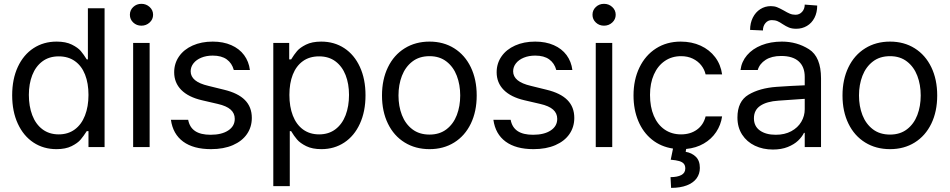

<svg xmlns="http://www.w3.org/2000/svg" viewBox="-20 -749 4837 978"><path d="M42 -263.7Q42 -346.2 70.8 -408.2Q99.6 -470.2 150.9 -503.7Q202.1 -537.1 268.6 -537.1Q315.4 -537.1 346.2 -521.7Q377 -506.3 391.6 -489Q406.2 -471.7 421.9 -446.3H427.7V-707H512.7V0H430.7V-81.1H421.9Q405.3 -55.2 390.4 -37.6Q375.5 -20 344.7 -4.6Q314 10.7 267.6 10.7Q201.7 10.7 150.6 -22.9Q99.6 -56.6 70.8 -118.9Q42 -181.2 42 -263.7ZM430.7 -265.6Q430.7 -324.7 413.3 -368.9Q396 -413.1 361.8 -437.5Q327.6 -461.9 279.3 -461.9Q230 -461.9 195.8 -436.3Q161.6 -410.6 144.3 -366.2Q127 -321.8 127 -265.6Q127 -208 144.3 -162.4Q161.6 -116.7 196 -90.6Q230.5 -64.5 279.3 -64.5Q326.7 -64.5 360.8 -89.6Q395 -114.7 412.8 -160.4Q430.7 -206.1 430.7 -265.6Z M658.2 -530.3H742.2V0H658.2ZM641.6 -673.8Q641.6 -697.3 658.7 -713.4Q675.8 -729.5 700.2 -729.5Q724.6 -729.5 742.2 -713.4Q759.8 -697.3 759.8 -673.8Q759.8 -650.4 742.2 -634.3Q724.6 -618.2 700.2 -618.2Q675.8 -618.2 658.7 -634.3Q641.6 -650.4 641.6 -673.8Z M1063.5 -465.8Q1031.2 -465.8 1005.6 -455.3Q980 -444.8 965.6 -426.5Q951.2 -408.2 951.2 -385.7Q951.2 -359.4 973.4 -340.8Q995.6 -322.3 1042 -311.5L1121.1 -292Q1192.4 -274.9 1227.5 -239.5Q1262.7 -204.1 1262.7 -148.4Q1262.7 -102.1 1238 -66.2Q1213.4 -30.3 1166.5 -9.8Q1119.6 10.7 1054.7 10.7Q965.3 10.7 913.1 -27.6Q860.8 -65.9 850.6 -138.7H938.5Q945.8 -100.1 974.1 -81.3Q1002.4 -62.5 1052.7 -62.5Q1109.4 -62.5 1142.6 -84.5Q1175.8 -106.4 1175.8 -143.6Q1175.8 -171.9 1154.8 -190.7Q1133.8 -209.5 1088.9 -219.7L1008.8 -238.3Q939.5 -254.4 903.3 -291Q867.2 -327.6 867.2 -380.9Q867.2 -425.8 891.8 -461.4Q916.5 -497.1 961.2 -517.1Q1005.9 -537.1 1063.5 -537.1Q1117.2 -537.1 1158.2 -519Q1199.2 -501 1223.4 -468.3Q1247.6 -435.5 1252.9 -392.6H1170.9Q1161.6 -427.2 1135 -446.5Q1108.4 -465.8 1063.5 -465.8Z M1372.1 -530.3H1453.1V-446.3H1462.9Q1478.5 -471.7 1493.2 -489Q1507.8 -506.3 1538.6 -521.7Q1569.3 -537.1 1616.2 -537.1Q1682.6 -537.1 1733.6 -503.7Q1784.7 -470.2 1813.2 -408.2Q1841.8 -346.2 1841.8 -263.7Q1841.8 -181.2 1813.2 -118.9Q1784.7 -56.6 1733.6 -22.9Q1682.6 10.7 1617.2 10.7Q1570.8 10.7 1539.8 -4.6Q1508.8 -20 1493.2 -38.3Q1477.5 -56.6 1462.9 -81.1H1456.1V199.2H1372.1ZM1605.5 -64.5Q1654.3 -64.5 1688.7 -90.6Q1723.1 -116.7 1740.5 -162.4Q1757.8 -208 1757.8 -265.6Q1757.8 -321.8 1740.5 -366.2Q1723.1 -410.6 1689 -436.3Q1654.8 -461.9 1605.5 -461.9Q1556.6 -461.9 1522.7 -437.5Q1488.8 -413.1 1471.4 -368.9Q1454.1 -324.7 1454.1 -265.6Q1454.1 -205.6 1471.7 -160.2Q1489.3 -114.7 1523.4 -89.6Q1557.6 -64.5 1605.5 -64.5Z M1925.8 -262.7Q1925.8 -344.2 1956.1 -406.5Q1986.3 -468.8 2041.3 -502.9Q2096.2 -537.1 2168 -537.1Q2239.3 -537.1 2293.7 -502.9Q2348.1 -468.8 2378.2 -406.5Q2408.2 -344.2 2408.2 -262.7Q2408.2 -181.2 2378.2 -119.1Q2348.1 -57.1 2293.7 -23.2Q2239.3 10.7 2168 10.7Q2096.2 10.7 2041.3 -23.2Q1986.3 -57.1 1956.1 -119.1Q1925.8 -181.2 1925.8 -262.7ZM2324.2 -262.7Q2324.2 -317.4 2306.9 -362.8Q2289.6 -408.2 2254.4 -435.5Q2219.2 -462.9 2168 -462.9Q2115.7 -462.9 2080.3 -435.5Q2044.9 -408.2 2027.3 -362.8Q2009.8 -317.4 2009.8 -262.7Q2009.8 -208 2027.3 -162.8Q2044.9 -117.7 2080.3 -90.6Q2115.7 -63.5 2168 -63.5Q2219.2 -63.5 2254.4 -90.6Q2289.6 -117.7 2306.9 -162.8Q2324.2 -208 2324.2 -262.7Z M2706.1 -465.8Q2673.8 -465.8 2648.2 -455.3Q2622.6 -444.8 2608.2 -426.5Q2593.8 -408.2 2593.8 -385.7Q2593.8 -359.4 2616 -340.8Q2638.2 -322.3 2684.6 -311.5L2763.7 -292Q2835 -274.9 2870.1 -239.5Q2905.3 -204.1 2905.3 -148.4Q2905.3 -102.1 2880.6 -66.2Q2856 -30.3 2809.1 -9.8Q2762.2 10.7 2697.3 10.7Q2607.9 10.7 2555.7 -27.6Q2503.4 -65.9 2493.2 -138.7H2581.1Q2588.4 -100.1 2616.7 -81.3Q2645 -62.5 2695.3 -62.5Q2752 -62.5 2785.2 -84.5Q2818.4 -106.4 2818.4 -143.6Q2818.4 -171.9 2797.4 -190.7Q2776.4 -209.5 2731.4 -219.7L2651.4 -238.3Q2582 -254.4 2545.9 -291Q2509.8 -327.6 2509.8 -380.9Q2509.8 -425.8 2534.4 -461.4Q2559.1 -497.1 2603.8 -517.1Q2648.4 -537.1 2706.1 -537.1Q2759.8 -537.1 2800.8 -519Q2841.8 -501 2866 -468.3Q2890.1 -435.5 2895.5 -392.6H2813.5Q2804.2 -427.2 2777.6 -446.5Q2751 -465.8 2706.1 -465.8Z M3014.6 -530.3H3098.6V0H3014.6ZM2998 -673.8Q2998 -697.3 3015.1 -713.4Q3032.2 -729.5 3056.6 -729.5Q3081.1 -729.5 3098.6 -713.4Q3116.2 -697.3 3116.2 -673.8Q3116.2 -650.4 3098.6 -634.3Q3081.1 -618.2 3056.6 -618.2Q3032.2 -618.2 3015.1 -634.3Q2998 -650.4 2998 -673.8Z M3447.3 -537.1Q3503.4 -537.1 3548.8 -516.4Q3594.2 -495.6 3622.8 -457.8Q3651.4 -419.9 3658.2 -370.1H3574.2Q3568.4 -395.5 3551.8 -416.5Q3535.2 -437.5 3509 -450.2Q3482.9 -462.9 3449.2 -462.9Q3402.3 -462.9 3366.5 -438.5Q3330.6 -414.1 3310.8 -369.4Q3291 -324.7 3291 -265.6Q3291 -204.6 3310.3 -159.2Q3329.6 -113.8 3365.5 -89.1Q3401.4 -64.5 3449.2 -64.5Q3496.6 -64.5 3530 -88.6Q3563.5 -112.8 3574.2 -156.2H3658.2Q3651.9 -112.3 3627.9 -76.4Q3604 -40.5 3564.9 -17.8Q3525.9 4.9 3475.1 9.8L3472.7 24.4Q3503.4 29.3 3524.2 49.3Q3544.9 69.3 3544.9 106.4Q3544.9 136.7 3528.1 159.7Q3511.2 182.6 3478.3 195.3Q3445.3 208 3398.4 208L3395.5 153.3Q3430.2 153.3 3450.4 142.6Q3470.7 131.8 3470.7 109.4Q3470.7 93.8 3463.1 85Q3455.6 76.2 3439.9 71.5Q3424.3 66.9 3396.5 64.5L3408.2 7.8Q3346.2 -1.5 3300.8 -38.1Q3255.4 -74.7 3231.2 -132.8Q3207 -190.9 3207 -262.7Q3207 -342.8 3237.1 -405Q3267.1 -467.3 3321.5 -502.2Q3376 -537.1 3447.3 -537.1Z M3935.5 -306.6Q3968.8 -309.1 4010 -311.3Q4051.3 -313.5 4079.1 -314.5V-357.4Q4079.1 -408.7 4048.6 -436.3Q4018.1 -463.9 3959 -463.9Q3910.6 -463.9 3879.9 -444.1Q3849.1 -424.3 3839.8 -392.6H3752Q3757.3 -435.1 3785.2 -467.8Q3813 -500.5 3859.1 -518.8Q3905.3 -537.1 3962.9 -537.1Q4039.1 -537.1 4100.6 -498.3Q4162.1 -459.5 4162.1 -349.6V0H4079.1V-72.3H4075.2Q4065.4 -51.8 4045.2 -32.5Q4024.9 -13.2 3992.4 -0.2Q3960 12.7 3917 12.7Q3866.2 12.7 3825.2 -6.8Q3784.2 -26.4 3760.3 -63.2Q3736.3 -100.1 3736.3 -150.4Q3736.3 -232.9 3792.7 -266.6Q3849.1 -300.3 3935.5 -306.6ZM3931.6 -62.5Q3977.1 -62.5 4010.5 -80.6Q4043.9 -98.6 4061.5 -128.4Q4079.1 -158.2 4079.1 -192.4V-245.6L3945.3 -236.3Q3885.7 -232.4 3853 -210.4Q3820.3 -188.5 3820.3 -146.5Q3820.3 -106 3850.8 -84.2Q3881.3 -62.5 3931.6 -62.5ZM3906.2 -717.8Q3924.3 -717.8 3938 -712.4Q3951.7 -707 3972.7 -695.3Q3989.7 -685.1 4003.2 -679.4Q4016.6 -673.8 4032.2 -673.8Q4052.2 -673.8 4065.7 -688.7Q4079.1 -703.6 4079.1 -725.6L4142.6 -720.7Q4142.6 -685.1 4128.7 -658.2Q4114.7 -631.3 4090.3 -616.9Q4065.9 -602.5 4036.1 -602.5Q4014.2 -602.5 3999 -608.6Q3983.9 -614.7 3966.8 -626Q3952.1 -636.2 3939.9 -641.4Q3927.7 -646.5 3911.1 -646.5Q3891.6 -646.5 3878.9 -631.3Q3866.2 -616.2 3866.2 -593.8L3800.8 -596.7Q3800.8 -631.3 3814.7 -659.2Q3828.6 -687 3852.8 -702.4Q3877 -717.8 3906.2 -717.8Z M4271.5 -262.7Q4271.5 -344.2 4301.8 -406.5Q4332 -468.8 4387 -502.9Q4441.9 -537.1 4513.7 -537.1Q4585 -537.1 4639.4 -502.9Q4693.8 -468.8 4723.9 -406.5Q4753.9 -344.2 4753.9 -262.7Q4753.9 -181.2 4723.9 -119.1Q4693.8 -57.1 4639.4 -23.2Q4585 10.7 4513.7 10.7Q4441.9 10.7 4387 -23.2Q4332 -57.1 4301.8 -119.1Q4271.5 -181.2 4271.5 -262.7ZM4669.9 -262.7Q4669.9 -317.4 4652.6 -362.8Q4635.3 -408.2 4600.1 -435.5Q4564.9 -462.9 4513.7 -462.9Q4461.4 -462.9 4426 -435.5Q4390.6 -408.2 4373 -362.8Q4355.5 -317.4 4355.5 -262.7Q4355.5 -208 4373 -162.8Q4390.6 -117.7 4426 -90.6Q4461.4 -63.5 4513.7 -63.5Q4564.9 -63.5 4600.1 -90.6Q4635.3 -117.7 4652.6 -162.8Q4669.9 -208 4669.9 -262.7Z"/></svg>

Font: Pretendard
Style: Regular
Weight: 400
Designer: Base glyphs from Inter by Rasmus Andersson; Hangeul glyphs from Noto Sans CJK(Source Han Sans) by Jang Soo-young and Kan
Foundry: Kil Hyung-jin
Version: Version 1.309